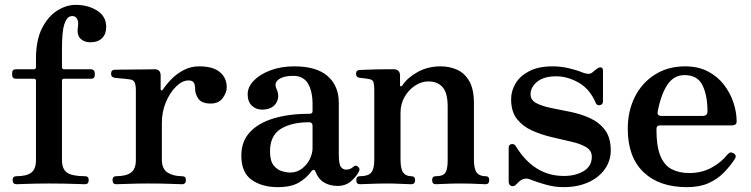

<svg xmlns="http://www.w3.org/2000/svg" viewBox="-20 -758 3091 790"><path d="M48 0Q32 0 32 -17Q32 -33 48 -33Q90 -33 109 -48Q128 -63 128 -99V-426Q128 -434 119 -434H46Q30 -434 30 -450V-458Q30 -473 46 -473H119Q128 -473 128 -482V-516Q128 -593 153 -642Q178 -691 215.5 -714.5Q253 -738 292 -738Q342 -738 379.5 -714.5Q417 -691 417 -647Q417 -618 400 -601Q383 -584 351 -584Q326 -584 310.5 -599.5Q295 -615 301 -652Q304 -671 295.5 -683Q287 -695 270 -691Q254 -687 244.5 -658Q235 -629 235 -558V-482Q235 -473 244 -473H355Q361 -473 365.5 -468.5Q370 -464 370 -458V-450Q370 -434 355 -434H244Q235 -434 235 -426V-99Q235 -63 255.5 -48Q276 -33 330 -33Q345 -33 345 -17Q345 0 330 0Q323 0 297.5 -1Q272 -2 240.5 -2.5Q209 -3 181 -3Q157 -3 128.5 -2.5Q100 -2 77.5 -1Q55 0 48 0Z M458 0Q443 0 443 -17Q443 -33 458 -33Q499 -33 519 -48Q539 -63 539 -99V-385Q539 -407 534.5 -418Q530 -429 516 -431Q511 -432 497 -433.5Q483 -435 469.5 -436Q456 -437 451 -438Q437 -441 437 -454Q437 -471 452 -471Q455 -471 478.5 -471.5Q502 -472 531.5 -472Q561 -472 585.5 -472.5Q610 -473 616 -473Q641 -473 641 -447V-391Q641 -387 644 -386Q647 -385 650 -389Q665 -412 687 -434Q709 -456 737.5 -470.5Q766 -485 799 -485Q857 -485 885 -461Q913 -437 913 -399Q913 -377 896.5 -354.5Q880 -332 847 -332Q810 -332 796.5 -351.5Q783 -371 783 -390Q783 -410 777 -418.5Q771 -427 756 -427Q730 -427 704.5 -402Q679 -377 662.5 -337.5Q646 -298 646 -252V-101Q646 -63 669.5 -48Q693 -33 729 -33Q745 -33 745 -17Q745 0 729 0Q719 0 682.5 -1.5Q646 -3 592 -3Q546 -3 507.5 -1.5Q469 0 458 0Z M1123 12Q1058 12 1015.5 -18Q973 -48 973 -118Q973 -176 1008 -214Q1043 -252 1106.5 -271Q1170 -290 1255 -290Q1266 -290 1266 -301V-329Q1266 -383 1247 -414.5Q1228 -446 1186 -446Q1147 -446 1127 -431.5Q1107 -417 1117 -394Q1133 -360 1116 -333.5Q1099 -307 1058 -307Q1033 -307 1016 -323.5Q999 -340 999 -370Q999 -400 1024 -426Q1049 -452 1092.5 -468.5Q1136 -485 1191 -485Q1282 -485 1328 -445Q1374 -405 1374 -335V-123Q1374 -83 1382.5 -71.5Q1391 -60 1404 -60Q1414 -60 1421.5 -63.5Q1429 -67 1433 -71Q1444 -82 1455 -70Q1460 -65 1459 -59Q1458 -53 1454 -47Q1440 -24 1419.5 -8.5Q1399 7 1370 7Q1337 7 1313.5 -7Q1290 -21 1278 -52Q1275 -60 1270 -59Q1265 -58 1261 -53Q1242 -26 1210 -7Q1178 12 1123 12ZM1173 -48Q1202 -48 1223 -64.5Q1244 -81 1255 -104Q1266 -127 1266 -148V-240Q1266 -255 1252 -255Q1179 -255 1135 -227.5Q1091 -200 1091 -135Q1091 -96 1106 -77.5Q1121 -59 1140.5 -53.5Q1160 -48 1173 -48Z M1461 0Q1446 0 1446 -17Q1446 -33 1461 -33Q1495 -33 1507.5 -48Q1520 -63 1520 -99V-387Q1520 -407 1517 -418.5Q1514 -430 1501 -432Q1494 -434 1480 -435.5Q1466 -437 1459 -438Q1445 -440 1445 -454Q1445 -470 1460 -470Q1463 -470 1483 -471Q1503 -472 1528 -472.5Q1553 -473 1574 -473Q1595 -473 1601 -473Q1626 -472 1626 -447V-407Q1626 -403 1629 -402.5Q1632 -402 1635 -406Q1656 -438 1698 -461.5Q1740 -485 1793 -485Q1830 -485 1861 -471Q1892 -457 1911 -424Q1930 -391 1930 -333V-101Q1930 -63 1941.5 -48Q1953 -33 1978 -33Q1993 -33 1993 -17Q1993 0 1978 0Q1971 0 1953 -1Q1935 -2 1914 -2.5Q1893 -3 1875 -3Q1858 -3 1837 -2.5Q1816 -2 1798.5 -1Q1781 0 1773 0Q1758 0 1758 -17Q1758 -33 1773 -33Q1804 -33 1813 -48Q1822 -63 1822 -99V-319Q1822 -376 1801 -399.5Q1780 -423 1742 -423Q1714 -423 1687.5 -405.5Q1661 -388 1644.5 -359Q1628 -330 1628 -295V-101Q1628 -63 1639 -48Q1650 -33 1672 -33Q1688 -33 1688 -17Q1688 0 1672 0Q1661 0 1630.5 -1.5Q1600 -3 1574 -3Q1557 -3 1533 -2.5Q1509 -2 1489 -1Q1469 0 1461 0Z M2298 12Q2262 12 2225 1.5Q2188 -9 2163 -19Q2151 -24 2141.5 -23Q2132 -22 2124 -17Q2118 -13 2113.5 -8.5Q2109 -4 2104 1Q2094 11 2083.5 7Q2073 3 2073 -11V-150Q2073 -163 2084.5 -165Q2096 -167 2102 -157Q2177 -34 2300 -34Q2348 -34 2381.5 -54Q2415 -74 2415 -113Q2415 -139 2391 -153Q2367 -167 2329 -175.5Q2291 -184 2249 -194Q2207 -204 2169 -221Q2131 -238 2107 -268.5Q2083 -299 2083 -350Q2083 -384 2101.5 -415Q2120 -446 2158 -465.5Q2196 -485 2254 -485Q2287 -485 2319.5 -477.5Q2352 -470 2376 -460Q2404 -449 2416 -459Q2421 -463 2426.5 -467.5Q2432 -472 2437 -476Q2446 -482 2453.5 -480.5Q2461 -479 2461 -466V-341Q2461 -328 2449 -325.5Q2437 -323 2432 -333Q2407 -392 2361 -418Q2315 -444 2269 -444Q2217 -444 2190 -421.5Q2163 -399 2163 -370Q2163 -346 2187 -333.5Q2211 -321 2248.5 -313.5Q2286 -306 2328 -297.5Q2370 -289 2407.5 -272Q2445 -255 2469 -223.5Q2493 -192 2493 -139Q2493 -97 2469 -62.5Q2445 -28 2401 -8Q2357 12 2298 12Z M2806 12Q2692 12 2627.5 -50Q2563 -112 2563 -228Q2563 -301 2592 -359Q2621 -417 2674.5 -451Q2728 -485 2799 -485Q2853 -485 2893 -464Q2933 -443 2959 -409Q2985 -375 2998 -335.5Q3011 -296 3011 -258Q3011 -242 2991 -242H2695Q2681 -242 2681 -226Q2681 -156 2697 -117Q2713 -78 2743.5 -62Q2774 -46 2816 -46Q2867 -46 2907.5 -68Q2948 -90 2974 -123Q2985 -136 2999 -127Q3013 -118 3003 -103Q2983 -73 2957.5 -47Q2932 -21 2895.5 -4.5Q2859 12 2806 12ZM2702 -281H2871Q2891 -281 2891 -300Q2891 -365 2870.5 -407Q2850 -449 2797 -449Q2752 -449 2725.5 -408.5Q2699 -368 2686 -298Q2683 -281 2702 -281Z"/></svg>

Font: Zen Antique Soft
Style: Regular
Weight: 400
Designer: Yoshimichi Ohira
Foundry: Positype
Version: Version 1.001